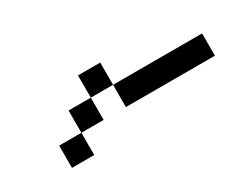

<svg xmlns="http://www.w3.org/2000/svg" viewBox="-41 -452 582 467"><g transform="rotate(-30 250.0 -218.0)"><path d="M250 -250H187.5V-312.5H250ZM62.5 -187.5H125V-125H62.5ZM125 -250H187.5V-187.5H125ZM250 -250H500V-187.5H250Z"/></g></svg>

Font: 寒蝉点阵体 16px
Style: Regular
Weight: 400
Designer: Designed by Warren2060
Foundry: ChillType
Version: Version 1.000